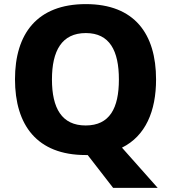

<svg xmlns="http://www.w3.org/2000/svg" viewBox="-20 -745 834 935"><path d="M740 -358C740 -580 635 -725 398 -725C160 -725 53 -580 53 -359C53 -136 160 10 397 10C399 10 405 10 407 10L531 170H748L574 -26C689 -83 740 -204 740 -358ZM233 -358C233 -498 281 -584 398 -584C514 -584 559 -498 559 -358C559 -218 514 -134 397 -134C281 -134 233 -218 233 -358Z"/></svg>

Font: Noto Sans Thai Looped ExtraBold
Style: Regular
Weight: 800
Designer: Cadson Demak Team
Foundry: Cadson Demak Co., Ltd.
Version: Version 1.001